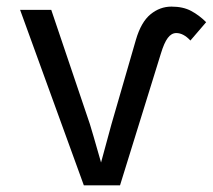

<svg xmlns="http://www.w3.org/2000/svg" viewBox="-20 -558 641 578"><path d="M496.1 -538.1Q531.2 -538.1 555.4 -525.1Q579.6 -512.2 600.6 -491.2L553.2 -436Q532.2 -458.5 510.7 -458.5Q496.1 -458.5 485.1 -443.8Q474.1 -429.2 464.4 -397L341.3 0H232.4L40.5 -528.3H134.3L250.5 -184.6Q256.8 -165 284.2 -68.8L315.4 -183.6L389.2 -438.5Q404.8 -491.7 433.1 -514.9Q461.4 -538.1 496.1 -538.1Z"/></svg>

Font: Cousine
Style: Regular
Weight: 400
Monospace: yes
Designer: Steve Matteson
Foundry: Monotype Imaging Inc.
Version: Version 1.21